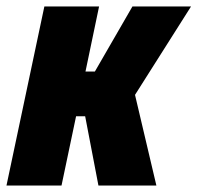

<svg xmlns="http://www.w3.org/2000/svg" viewBox="-28 -573 610 593"><path d="M-8 0H162L207 -214H235L276 0H455L389 -280L562 -553H381L265 -352H236L278 -553H109Z"/></svg>

Font: Noto Sans Condensed Black
Style: Italic
Weight: 900
Width: 3
Italic angle: -12°
Designer: Monotype Design Team
Foundry: Monotype Imaging Inc.
Version: Version 2.013